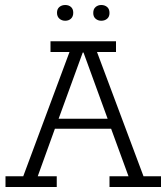

<svg xmlns="http://www.w3.org/2000/svg" viewBox="-20 -748 666 768"><path d="M2 0V-43H73L258 -540H182V-583H444V-540H368L554 -43H624V0H418V-43H494L419 -248L442 -233H191L205 -248L131 -43H207V0ZM209 -258 199 -273H423L416 -258L314 -538H311ZM241 -665Q227 -665 217.5 -673.5Q208 -682 208 -697Q208 -712 217.5 -720Q227 -728 241 -728Q255 -728 264 -720Q273 -712 273 -697Q273 -682 264 -673.5Q255 -665 241 -665ZM385 -665Q372 -665 362.5 -673Q353 -681 353 -696Q353 -712 362.5 -720Q372 -728 385 -728Q399 -728 408.5 -720Q418 -712 418 -696Q418 -681 408.5 -673Q399 -665 385 -665Z"/></svg>

Font: Rokkitt SemiBold Light
Style: Regular
Weight: 300
Version: Version 3.103